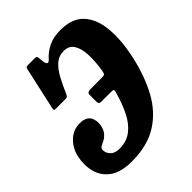

<svg xmlns="http://www.w3.org/2000/svg" viewBox="-214 -896 1043 1043"><g transform="rotate(-45 307.5 -375.0)"><path d="M6 -212Q17 -262.5 53 -297.5Q89 -332.5 139 -332.5Q187.5 -332.5 203.5 -304.5Q219.5 -276.5 211.5 -239Q205 -211.5 192 -197Q179 -182.5 164.5 -175Q150 -167.5 139 -162Q128 -156.5 126 -147Q123.5 -136 129 -120.5Q134.5 -105 150.5 -93.2Q166.5 -81.5 195.5 -81.5Q251 -81.5 289.2 -111.5Q327.5 -141.5 353 -192.8Q378.5 -244 396.5 -309Q401 -325.5 398.5 -329Q396 -332.5 377 -332.5H308.5Q296.5 -332.5 291.8 -336Q287 -339.5 287 -352.5V-401.5Q287 -414 293.5 -418.2Q300 -422.5 316 -422.5H398.5Q418.5 -422.5 422 -428.2Q425.5 -434 428.5 -450.5Q438.5 -515 435.8 -565Q433 -615 414 -643.5Q395 -672 356 -672Q318 -672 291 -648.2Q264 -624.5 243 -585.2Q222 -546 201.5 -499Q196.5 -488.5 192.8 -484.2Q189 -480 175.5 -480H107Q95 -480 92.5 -483.2Q90 -486.5 92.5 -497.5L145.5 -736Q148 -748 151.2 -751.5Q154.5 -755 167 -755H215.5Q226 -755 228.5 -753Q231 -751 233 -745L237.5 -703.5Q242.5 -688.5 248.5 -686.8Q254.5 -685 266.5 -697Q293 -727.5 331 -746.2Q369 -765 424 -765Q514.5 -765 560 -714.5Q605.5 -664 613 -576.5Q620.5 -489 595.5 -377.5Q569.5 -261 520.8 -172.5Q472 -84 392.5 -34.5Q313 15 194 15Q110.5 15 65.2 -18Q20 -51 6.8 -103.2Q-6.5 -155.5 6 -212Z"/></g></svg>

Font: Besley* Condensed
Style: Bold Italic
Weight: 700
Width: 3
Italic angle: -13°
Designer: Owen Earl
Foundry: indestructible type*
Version: Version 3.000; ttfautohint (v1.8.3)